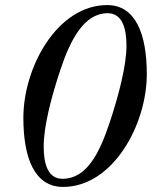

<svg xmlns="http://www.w3.org/2000/svg" viewBox="-20 -720 620 756"><path d="M152 -143C152 -224 183 -341 218 -446C258 -566 312 -668 404 -668C462 -668 478 -607 478 -540C478 -462 447 -343 412 -238C372 -118 322 -16 226 -16C168 -16 152 -76 152 -143ZM72 -256C72 -98 116 16 228 16C424 16 558 -228 558 -428C558 -586 514 -700 402 -700C206 -700 72 -456 72 -256Z"/></svg>

Font: Old Standard
Style: Italic
Weight: 400
Italic angle: -15.2°
Designer: Alexey Kryukov <alexios@thessalonica.org.ru>
Version: Version 2.0